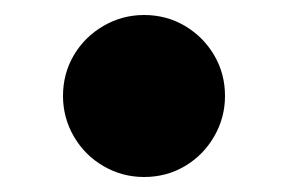

<svg xmlns="http://www.w3.org/2000/svg" viewBox="-20 -503 385 256"><path d="M280 -375Q280 -346 265.5 -321Q251 -296 226.5 -281.5Q202 -267 172 -267Q143 -267 118 -281.5Q93 -296 78.5 -321Q64 -346 64 -375Q64 -405 78.5 -429.5Q93 -454 118 -468.5Q143 -483 172 -483Q202 -483 226.5 -468.5Q251 -454 265.5 -429.5Q280 -405 280 -375Z"/></svg>

Font: RocknRoll One
Style: Regular
Weight: 400
Designer: Fontworks Inc.
Foundry: Fontworks Inc.
Version: Version 1.100